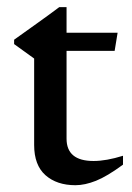

<svg xmlns="http://www.w3.org/2000/svg" viewBox="-20 -522 378 551"><path d="M171 -124Q171 -60 248.5 -60Q285 -60 333 -75V-49.5Q287.5 -16 255.5 -3.2Q223.5 9.5 196.5 9.5Q143 9.5 110.5 -19.2Q78 -48 78 -106V-354L20.5 -395.5V-408Q50.5 -429.5 84.2 -453.5Q118 -477.5 150 -501.5H171V-428H317.5L309 -376H171Z"/></svg>

Font: Newsreader Text Medium
Style: Regular
Weight: 500
Designer: Hugues Gentile
Foundry: Production Type
Version: Version 1.001